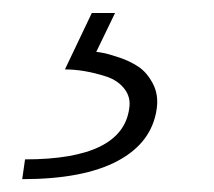

<svg xmlns="http://www.w3.org/2000/svg" viewBox="-20 -29 334 299"><path d="M123 -8.8H159.2L129.9 51.8Q134.3 52.2 141.1 53.5Q147.9 54.7 165.5 60.5Q183.1 66.4 196 75.2Q209 84 218 101.1Q227.1 118.2 224.1 140.1Q216.8 192.9 163.6 221.4Q110.4 250 14.6 250L19 219.2Q170.4 219.2 181.2 140.1Q184.1 122.6 173.8 109.4Q163.6 96.2 145.8 90.3Q127.9 84.5 111.8 81.8Q95.7 79.1 81.1 79.1Z"/></svg>

Font: Fivo Sans Light
Style: Regular
Weight: 300
Designer: Alexander Slobzheninov
Foundry: Alexander Slobzheninov
Version: 1.0